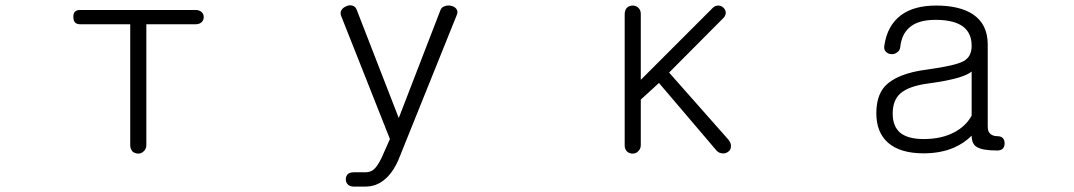

<svg xmlns="http://www.w3.org/2000/svg" viewBox="-20 -560 4040 722"><path d="M714.8 -522.5H281.2Q254.9 -522.5 255.9 -496.1Q255.9 -468.8 281.2 -468.8H469.7V-14.6Q469.7 0 478.5 9.8Q487.3 17.6 500 17.6Q511.7 17.6 520.5 8.8Q530.3 0 530.3 -14.6V-468.8H715.8Q730.5 -468.8 739.3 -477.5Q746.1 -485.4 746.1 -496.1Q746.1 -506.8 738.3 -514.6Q729.5 -522.5 714.8 -522.5Z M1263.7 -498 1446.3 -37.1 1414.1 35.2Q1399.4 64.5 1387.7 75.2Q1375 87.9 1353.5 87.9H1309.6Q1294.9 87.9 1287.1 95.7Q1280.3 103.5 1280.3 114.3Q1280.3 125 1287.1 132.8Q1294.9 141.6 1309.6 141.6H1353.5Q1393.6 141.6 1423.8 117.2Q1455.1 92.8 1477.5 43L1698.2 -504.9Q1703.1 -516.6 1696.3 -526.4Q1689.5 -535.2 1676.8 -538.1Q1664.1 -541 1653.3 -537.1Q1639.6 -533.2 1635.7 -520.5L1479.5 -116.2L1321.3 -523.4Q1316.4 -536.1 1304.7 -539.1Q1293 -542 1281.2 -536.1Q1269.5 -531.2 1263.7 -521.5Q1257.8 -510.7 1263.7 -498Z M2329.1 -506.8V-12.7Q2329.1 1 2337.9 9.8Q2346.7 17.6 2359.4 17.6Q2371.1 17.6 2379.9 8.8Q2389.6 0 2389.6 -14.6V-185.5L2458 -248L2670.9 2Q2679.7 14.6 2694.3 16.6Q2706.1 18.6 2716.8 11.7Q2727.5 4.9 2728.5 -6.8Q2730.5 -20.5 2719.7 -34.2L2496.1 -287.1L2702.1 -494.1Q2710 -503.9 2709 -514.6Q2708 -524.4 2699.2 -532.2Q2691.4 -539.1 2680.7 -539.1Q2668 -539.1 2658.2 -528.3L2389.6 -259.8V-507.8Q2389.6 -522.5 2379.9 -531.2Q2371.1 -539.1 2359.4 -539.1Q2346.7 -539.1 2337.9 -531.2Q2329.1 -522.5 2329.1 -506.8Z M3633.8 -125Q3611.3 -85 3568.4 -62.5Q3520.5 -37.1 3453.1 -37.1Q3393.6 -37.1 3364.3 -61.5Q3336.9 -85.9 3336.9 -132.8Q3336.9 -183.6 3366.2 -209Q3397.5 -236.3 3470.7 -246.1Q3543.9 -255.9 3585.9 -268.6Q3620.1 -279.3 3633.8 -291ZM3500 -539.1Q3417 -539.1 3368.2 -502.9Q3316.4 -463.9 3305.7 -389.6Q3302.7 -375 3310.5 -366.2Q3318.4 -357.4 3331.1 -356.4Q3342.8 -355.5 3352.5 -362.3Q3363.3 -369.1 3365.2 -381.8Q3370.1 -430.7 3399.4 -456.1Q3431.6 -485.4 3498 -485.4Q3567.4 -485.4 3601.6 -460Q3633.8 -435.5 3633.8 -387.7Q3633.8 -346.7 3603.5 -330.1Q3574.2 -313.5 3468.8 -298.8Q3350.6 -284.2 3305.7 -233.4Q3275.4 -198.2 3275.4 -133.8Q3275.4 -62.5 3319.3 -23.4Q3365.2 16.6 3453.1 16.6Q3517.6 16.6 3567.4 -4.9Q3605.5 -21.5 3633.8 -49.8Q3633.8 -19.5 3652.3 -7.8Q3672.9 5.9 3729.5 5.9Q3757.8 5.9 3757.8 -21.5Q3756.8 -47.9 3730.5 -47.9Q3712.9 -47.9 3703.1 -57.6Q3694.3 -66.4 3694.3 -83V-392.6Q3694.3 -469.7 3637.7 -506.8Q3587.9 -539.1 3500 -539.1Z"/></svg>

Font: GulimChe
Style: Regular
Weight: 400
Monospace: yes
Version: Version 2.21